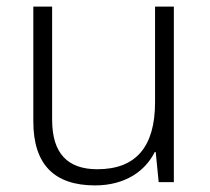

<svg xmlns="http://www.w3.org/2000/svg" viewBox="-20 -552 636 582"><path d="M507 -532H450V-242C450 -107 392 -39 275 -39C185 -39 138 -87 138 -189V-532H81V-184C81 -53 145 10 268 10C359 10 420 -33 449 -91H452L461 0H507Z"/></svg>

Font: Noto Sans Bengali Light
Style: Regular
Weight: 300
Designer: Jelle Bosma - Monotype Design Team
Foundry: Monotype Imaging Inc.
Version: Version 2.003